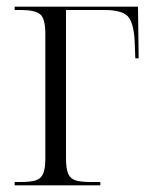

<svg xmlns="http://www.w3.org/2000/svg" viewBox="-20 -556 454 576"><path d="M24 0V-10H42Q70 -10 86 -14.5Q102 -19 109 -34Q116 -49 116 -81V-454Q116 -502 99.5 -514Q83 -526 43 -526H24V-536H394L396 -381H386L384 -432Q381 -490 362.5 -508Q344 -526 293 -526H178V-81Q178 -49 185 -34Q192 -19 208 -14.5Q224 -10 251 -10H281V0Z"/></svg>

Font: Noto Serif Display SemiCondensed Light
Style: Regular
Weight: 300
Width: 4
Designer: Monotype Design Team
Foundry: Monotype Imaging Inc.
Version: Version 2.009